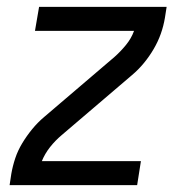

<svg xmlns="http://www.w3.org/2000/svg" viewBox="-20 -540 540 560"><path d="M8 0 13 -33Q17 -56 24.5 -78.5Q32 -101 45 -122.5Q58 -144 74 -163.5Q90 -183 109 -199L314 -374Q332 -390 347.5 -409Q363 -428 371 -450H82L94 -520H466L461 -488Q457 -464 449 -441.5Q441 -419 428.5 -397.5Q416 -376 400 -356.5Q384 -337 365 -321L160 -146Q141 -130 126 -111Q111 -92 102 -70H391L380 0Z"/></svg>

Font: Iosevka Term Curly
Style: Italic
Weight: 400
Italic angle: -9°
Designer: Belleve Invis
Foundry: Belleve Invis
Version: Version 32.3.0